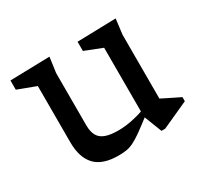

<svg xmlns="http://www.w3.org/2000/svg" viewBox="-114 -665 878 830"><g transform="rotate(-30 325.0 -250.0)"><path d="M204.5 -174Q204.5 -142 215.2 -122.2Q226 -102.5 250 -93.5Q274 -84.5 313.5 -84.5Q347 -84.5 381.8 -91.5Q416.5 -98.5 444 -108.5L452.5 -86Q410 -53 382.8 -33.5Q355.5 -14 336.5 -4.8Q317.5 4.5 300.5 7.2Q283.5 10 260.5 10Q181.5 10 144.8 -29Q108 -68 108 -144.5V-425L17.5 -459V-505L215 -510L204.5 -434ZM474 10 439 -80V-425L352.5 -459V-505L545.5 -510L536 -434V-115.5Q540.5 -113 552 -107.2Q563.5 -101.5 577.5 -94.5Q591.5 -87.5 604.5 -81.2Q617.5 -75 625.5 -71V-50.5L492.5 10Z"/></g></svg>

Font: Newsreader 7pt
Style: Regular
Weight: 400
Designer: Hugues Gentile
Foundry: Production Type
Version: Version 1.003